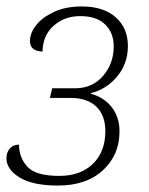

<svg xmlns="http://www.w3.org/2000/svg" viewBox="-21 -566 463 596"><path d="M159 10Q81 10 40 -15Q-1 -40 -1 -75Q-1 -93 9.5 -105Q20 -117 38 -117Q38 -77 64 -48.5Q90 -20 163 -20Q229 -20 267.5 -57.5Q306 -95 306 -159Q306 -208 278 -235Q250 -262 198 -262H134L141 -292H212Q266 -292 299 -330.5Q332 -369 332 -422Q332 -464 305.5 -490Q279 -516 228 -516Q180 -516 146 -486.5Q112 -457 111 -406Q72 -407 72 -439Q72 -463 91 -487.5Q110 -512 146.5 -529Q183 -546 233 -546Q300 -546 338 -512.5Q376 -479 376 -423Q376 -369 343 -329Q310 -289 261 -277V-275Q302 -264 326 -233Q350 -202 350 -158Q350 -85 298.5 -37.5Q247 10 159 10Z"/></svg>

Font: Noto Serif SemiCondensed ExtraLight
Style: Italic
Weight: 200
Width: 4
Italic angle: -12°
Designer: Monotype Design Team
Foundry: Monotype Imaging Inc.
Version: Version 2.013